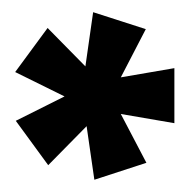

<svg xmlns="http://www.w3.org/2000/svg" viewBox="-20 -708 311 315"><path d="M178.2 -581.1 266.1 -596.2V-505.9L178.2 -521L220.2 -440.9L134.8 -413.1L122.1 -501L59.1 -437L5.9 -509.8L85.9 -549.8L4.9 -589.8L58.1 -662.1L120.1 -599.1L132.8 -688L219.2 -660.2Z"/></svg>

Font: Margherita Black
Style: Regular
Weight: 900
Designer: James Puckett
Foundry: Dunwich Type Founders
Version: Version 1.008;hotconv 1.0.109;makeotfexe 2.5.65596